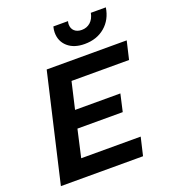

<svg xmlns="http://www.w3.org/2000/svg" viewBox="-156 -994 982 1107"><g transform="rotate(-20 335.0 -440.0)"><path d="M622 -880Q611 -808 561 -765.5Q511 -723 436 -723Q371 -723 333 -756.5Q295 -790 295 -844Q295 -860 300 -880H390Q387 -871 387 -861Q387 -835 403.5 -820Q420 -805 448 -805Q479 -805 501 -824.5Q523 -844 530 -880ZM26 0 179 -660H670L644 -549H291L253 -385H531L507 -279H229L191 -111H556L530 0Z"/></g></svg>

Font: Elaine Sans SemiBold
Style: Italic
Weight: 600
Italic angle: -13°
Designer: Wei Huang
Foundry: Wei Huang
Version: Version 2.001;December 24, 2019;FontCreator 12.0.0.2547 64-b